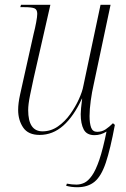

<svg xmlns="http://www.w3.org/2000/svg" viewBox="-20 -556 527 804"><path d="M304 228Q291 228 279.5 226.5Q268 225 257 222L260 213Q281 217 300 217Q317 217 333 209.5Q349 202 365 179.5Q381 157 396 113Q411 69 426 -5Q402 10 376 10Q343 10 330.5 -14Q318 -38 318 -78Q318 -88 319.5 -103.5Q321 -119 324 -143H323Q289 -69 245 -30Q201 9 146 9Q98 9 77 -22Q56 -53 56 -96Q56 -123 64 -159.5Q72 -196 79 -227L121 -415Q127 -438 131.5 -462.5Q136 -487 136 -498Q136 -516 124.5 -521Q113 -526 82 -526H65L68 -536H191L121 -229Q114 -197 106 -158Q98 -119 98 -95Q98 -6 158 -6Q193 -6 222.5 -26.5Q252 -47 274 -78Q296 -109 310.5 -141Q325 -173 329 -196L401 -536H443L372 -201Q365 -171 360 -134.5Q355 -98 355 -70Q355 -40 361.5 -22Q368 -4 387 -4Q407 -4 422.5 -14.5Q438 -25 453 -40L461 -33Q442 69 423 125.5Q404 182 376 205Q348 228 304 228Z"/></svg>

Font: Noto Serif Display SemiCondensed ExtraLight
Style: Italic
Weight: 200
Width: 4
Italic angle: -12°
Designer: Monotype Design Team
Foundry: Monotype Imaging Inc.
Version: Version 2.009